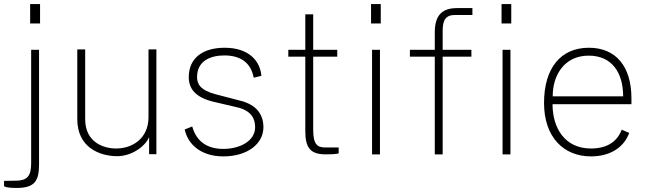

<svg xmlns="http://www.w3.org/2000/svg" viewBox="-48 -763 3205 949"><path d="M150 -743H101V-647H150ZM145 50V-517H106V45C106 107 86 129 34 130L-28 131V157C-28 157 -23 166 35 166C124 166 145 130 145 50Z M529 9C605 10 673 -43 689 -86V-1H725V-519H686V-182C685 -78 606 -29 526 -29C463 -29 373 -60 373 -174V-519H334V-174C334 -35 443 8 529 9Z M1056 10C1176 10 1254 -53 1254 -134C1254 -193 1224 -244 1141 -265L1018 -297C942 -317 926 -348 926 -382C926 -466 998 -489 1061 -489C1134 -489 1191 -459 1206 -379L1244 -388C1238 -461 1183 -527 1062 -527C956 -527 885 -477 885 -382C885 -325 917 -282 1007 -260L1127 -232C1195 -215 1213 -176 1213 -134C1213 -65 1136 -27 1056 -27C980 -27 924 -60 902 -138L865 -123C881 -48 947 10 1056 10Z M1619 -483V-517H1500V-692H1461V-517H1377V-483H1461V-116C1461 -33 1485 0 1563 0C1588 0 1613 -1 1626 -5V-34H1560C1521 -34 1500 -49 1500 -121V-483Z M1834 -743H1786V-647H1834ZM1830 -517H1791V0H1830Z M2479 -743H2431V-647H2479ZM2282 -517H2140V-611C2140 -661 2153 -689 2201 -689H2287V-723H2211C2133 -723 2101 -683 2101 -603V-517H1978V-483H2101V0H2140V-483H2282ZM2475 -517H2436V0H2475Z M2683 -248H3073V-277C3073 -436 2995 -527 2863 -527C2722 -527 2641 -425 2641 -254C2641 -85 2738 10 2873 10C2965 10 3035 -32 3062 -106L3025 -122C3003 -64 2954 -29 2873 -29C2743 -29 2683 -131 2683 -248ZM2684 -287C2683 -384 2736 -488 2862 -488C2978 -488 3032 -402 3032 -287Z"/></svg>

Font: United Sans Thin
Style: Regular
Weight: 100
Designer: Pablo Impallari, Rodrigo Fuenzalida (Modified by Dan O. Williams)
Version: Version 1.000;PS 001.000;hotconv 1.0.88;makeotf.lib2.5.64775